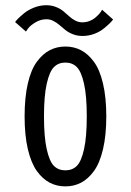

<svg xmlns="http://www.w3.org/2000/svg" viewBox="-20 -686 490 718"><path d="M288.5 -551.5Q269 -551.5 252.5 -558Q236 -564.5 224.5 -573.8Q213 -583 202.8 -592Q192.5 -601 180 -607.5Q167.5 -614 154 -614Q132 -614 112.8 -602.5Q93.5 -591 85 -579.5L77 -568L36.5 -603.5Q38.5 -607 47 -615.8Q55.5 -624.5 70.5 -636.8Q85.5 -649 107.8 -657.8Q130 -666.5 153 -666.5Q172.5 -666.5 189 -660Q205.5 -653.5 217 -644Q228.5 -634.5 238.8 -625Q249 -615.5 261.5 -609Q274 -602.5 287.5 -602.5Q301.5 -602.5 314.2 -607.2Q327 -612 335.2 -619Q343.5 -626 350 -633Q356.5 -640 359 -645L362 -649.5L403 -613Q398.5 -607 391.5 -600Q384.5 -593 369.2 -580.2Q354 -567.5 332.8 -559.5Q311.5 -551.5 288.5 -551.5ZM72 -251Q72 -321.5 84 -373.5Q96 -425.5 117.8 -455Q139.5 -484.5 166 -498.2Q192.5 -512 224.5 -512Q256.5 -512 283 -498.2Q309.5 -484.5 331.2 -455Q353 -425.5 365.2 -373.5Q377.5 -321.5 377.5 -251Q377.5 -180 365.2 -128Q353 -76 331.2 -46.2Q309.5 -16.5 283 -2.8Q256.5 11 224.5 11Q192.5 11 166 -2.8Q139.5 -16.5 118 -46.2Q96.5 -76 84.2 -128Q72 -180 72 -251ZM304.5 -251Q304.5 -327.5 294.2 -373Q284 -418.5 267.2 -435.2Q250.5 -452 224.5 -452Q198.5 -452 181.8 -435.2Q165 -418.5 154.8 -373Q144.5 -327.5 144.5 -251Q144.5 -173.5 154.8 -127.8Q165 -82 181.8 -65.5Q198.5 -49 224.5 -49Q250.5 -49 267.2 -65.5Q284 -82 294.2 -127.8Q304.5 -173.5 304.5 -251Z"/></svg>

Font: League Mono Condensed Light
Style: Regular
Weight: 300
Width: 1
Designer: Tyler Finck
Foundry: The League of Moveable Type / Tyler Finck
Version: Version 2.210